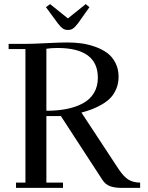

<svg xmlns="http://www.w3.org/2000/svg" viewBox="-20 -916 723 936"><path d="M22 -676.8V-702.1H104Q138.7 -702.1 205.6 -705.6Q272.5 -709 308.1 -709Q343.8 -709 376.7 -704.6Q409.7 -700.2 443.4 -688.2Q477.1 -676.3 502 -658.2Q526.9 -640.1 542.5 -610.1Q558.1 -580.1 558.1 -542Q558.1 -510.7 547.4 -484.4Q536.6 -458 520 -440.2Q503.4 -422.4 478.3 -407.7Q453.1 -393.1 429.7 -384Q406.2 -375 377 -367.2L558.1 -91.8Q584 -53.2 607.2 -39.6Q630.4 -25.9 663.1 -25.9V0H573.2Q540 0 516.6 -8.3Q493.2 -16.6 478 -41L276.9 -350.1H206.1V-25.9H287.1V0H58.1V-25.9H104V-676.8ZM204.1 -880.9 224.1 -896 311 -826.2 397.9 -896 416 -880.9 359.9 -801.8Q345.2 -783.2 335.4 -776.6Q325.7 -770 311 -770Q296.4 -770 286.6 -776.6Q276.9 -783.2 262.2 -801.8ZM206.1 -376Q261.2 -376 305.9 -385Q350.6 -394 385 -412.8Q419.4 -431.6 438.2 -463.1Q457 -494.6 457 -537.1Q457 -682.1 259.8 -682.1Q246.1 -682.1 232.7 -681.2Q219.2 -680.2 212.9 -679.2L206.1 -678.2Z"/></svg>

Font: Dehuti
Style: Bold
Weight: 700
Version: Version 1.2